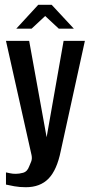

<svg xmlns="http://www.w3.org/2000/svg" viewBox="-20 -666 377 803"><path d="M88 117Q62 117 40 113Q18 109 5 106V55Q11 56 21.5 58.5Q32 61 46 61Q60 61 77 56.5Q94 52 102 30Q106 21 110.5 9.5Q115 -2 112 -17L5 -495H102L175 -92L246 -495H335L234 -34Q218 45 183 81Q148 117 88 117ZM48 -546 140 -646H196L289 -546H226L169 -599L112 -546Z"/></svg>

Font: Alumni Sans SemiBold
Style: Regular
Weight: 600
Designer: Robert E. Leuschke
Foundry: Robert E. Leuschke
Version: Version 1.018